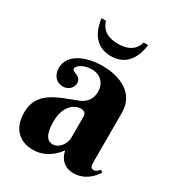

<svg xmlns="http://www.w3.org/2000/svg" viewBox="-171 -806 841 919"><g transform="rotate(30 249.0 -347.0)"><path d="M281 -134C281 -100 253 -62 219 -62C192 -62 168 -83 168 -158C168 -236 208 -278 253 -278C269 -278 281 -269 281 -253ZM203 -467C252 -467 282 -435 282 -387C282 -356 266 -323 228 -308C127 -268 25 -244 25 -126C25 -29 86 8 148 8C196 8 244 -11 286 -67C296 -16 331 8 372 8C439 8 474 -36 493 -63L481 -73C473 -64 463 -53 451 -53C432 -53 431 -71 431 -83V-359C431 -464 340 -507 239 -507C154 -507 62 -473 62 -394C62 -353 87 -326 123 -326C151 -326 175 -347 175 -374C175 -416 126 -407 126 -427C126 -444 159 -467 203 -467ZM249 -567C317 -567 366 -609 378 -702H353C346 -675 324 -635 249 -635C174 -635 152 -675 145 -702H120C132 -609 181 -567 249 -567Z"/></g></svg>

Font: Berkshire Swash
Style: Regular
Weight: 700
Designer: Astigmatic (AOETI)
Foundry: Astigmatic (AOETI)
Version: Version 1.000